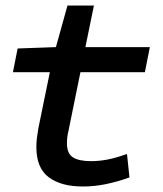

<svg xmlns="http://www.w3.org/2000/svg" viewBox="-20 -665 590 697"><path d="M44 -489 183 -494 225 -645H321L290 -494H524L506 -403H272L229 -192Q223 -168 223 -145Q223 -108 244.5 -94Q266 -80 310 -80Q365 -80 423 -100L441 -106L450 -21L439 -17Q401 -4 361.5 4Q322 12 280 12Q202 12 157 -21.5Q112 -55 112 -131Q112 -147 114 -164Q116 -181 119 -198L161 -403H27Z"/></svg>

Font: Codetta
Style: Bold Italic
Weight: 700
Italic angle: -11°
Designer: Ulrich Proeller
Foundry: PROSA GmbH
Version: Version 2.00;September 29, 2018;FontCreator 11.5.0.2427 64-b